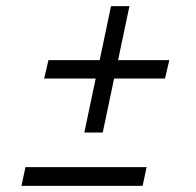

<svg xmlns="http://www.w3.org/2000/svg" viewBox="-20 -605 640 626"><path d="M50 1 63 -60H458L445 1ZM255 -173 292 -349H124L138 -409H305L342 -585H402L365 -409H532L518 -349H352L315 -173Z"/></svg>

Font: Red Hat Mono
Style: Italic
Weight: 300
Italic angle: -12°
Monospace: yes
Designer: Pentagram, MCKL
Foundry: Pentagram, MCKL
Version: Version 1.023